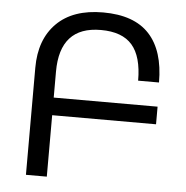

<svg xmlns="http://www.w3.org/2000/svg" viewBox="-52 -775 800 825"><g transform="rotate(5 348.0 -362.0)"><path d="M90 0V-462Q90 -584 160 -654Q230 -724 360 -724Q494 -724 559.5 -653Q625 -582 625 -445H535Q535 -549 492 -598.5Q449 -648 357 -648Q180 -648 180 -453V-341H628V-265H180V0Z"/></g></svg>

Font: Go Noto Kurrent-Regular
Style: Regular
Weight: 400
Designer: Monotype Design Team
Foundry: Monotype Imaging Inc.
Version: Version 2.012; ttfautohint (v1.8.4.7-5d5b)